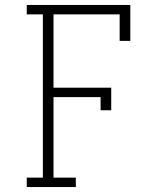

<svg xmlns="http://www.w3.org/2000/svg" viewBox="-20 -755 640 775"><path d="M88 0V-38H153V-697H88V-735H506V-590H463V-697H196V-401H429V-310H386V-363H196V-38H286V0Z"/></svg>

Font: Iosevka Curly Slab XLtEx
Style: Regular
Weight: 200
Width: 7
Monospace: yes
Designer: Belleve Invis
Foundry: Belleve Invis
Version: Version 11.1.0; ttfautohint (v1.8.3)